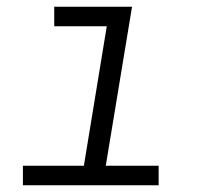

<svg xmlns="http://www.w3.org/2000/svg" viewBox="-20 -550 640 570"><path d="M48 0V-58H229L297 -472H141V-530H372L294 -58H451V0Z"/></svg>

Font: Iosevka Slab LtExObl
Style: Regular
Weight: 300
Width: 7
Italic angle: -9°
Monospace: yes
Designer: Belleve Invis
Foundry: Belleve Invis
Version: Version 11.1.0; ttfautohint (v1.8.3)